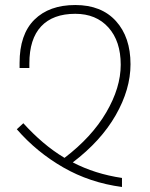

<svg xmlns="http://www.w3.org/2000/svg" viewBox="-20 -744 598 765"><path d="M466 1Q338 -16 232 -77Q126 -138 47 -229L73 -253Q110 -212 151 -177Q192 -142 237 -115Q346 -198 403.5 -296.5Q461 -395 461 -486Q461 -580 412 -634.5Q363 -689 280 -689Q191 -689 144 -639Q97 -589 97 -491V-473H58V-493Q58 -607 117 -665.5Q176 -724 280 -724Q384 -724 442 -660Q500 -596 500 -488Q500 -388 441 -285Q382 -182 270 -97Q314 -74 363 -58.5Q412 -43 466 -35Z"/></svg>

Font: Noto Sans Armenian SemiCondensed ExtraLight
Style: Regular
Weight: 200
Width: 4
Designer: Monotype Design Team
Foundry: Monotype Imaging Inc.
Version: Version 2.008; ttfautohint (v1.8.4.7-5d5b)